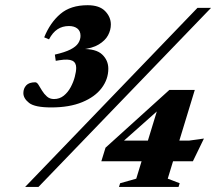

<svg xmlns="http://www.w3.org/2000/svg" viewBox="-20 -736 866 756"><path d="M79 0 757.5 -705H811L131.5 0ZM199.5 -496.5 196 -521Q235.5 -530 257.5 -541.2Q279.5 -552.5 288.2 -566.2Q297 -580 297 -595Q297 -614 284.5 -623.8Q272 -633.5 251.5 -633.5Q226 -633.5 206.5 -620.8Q187 -608 173 -581L154 -589Q177.5 -647 217.8 -681.2Q258 -715.5 325 -715.5Q371.5 -715.5 394 -692.2Q416.5 -669 416.5 -639.5Q416.5 -618 405.5 -597.2Q394.5 -576.5 369 -561Q343.5 -545.5 300 -541L302 -543Q358 -544.5 382.2 -521.5Q406.5 -498.5 406.5 -465.5Q406.5 -424 380.2 -389.2Q354 -354.5 303.8 -333.8Q253.5 -313 182 -313Q117 -313 94.5 -330.8Q72 -348.5 72 -369.5Q72 -387.5 83.2 -399.8Q94.5 -412 118.5 -412Q125.5 -412 131.5 -402.2Q137.5 -392.5 145.5 -379.2Q153.5 -366 164.8 -356Q176 -346 192.5 -346Q214.5 -346 231 -359.2Q247.5 -372.5 258.2 -392.5Q269 -412.5 274.5 -433.5Q280 -454.5 280 -469Q280 -489.5 264.8 -497Q249.5 -504.5 214.5 -499ZM609 -335 644.5 -339 428.5 -147 438.5 -182.5H725.5L783 -190.5L739.5 -101H379L395.5 -154.5L647 -382H747L640.5 -32.5L687.5 -14.5L683 0H448.5L453 -14.5L516.5 -32.5Z"/></svg>

Font: Newsreader 60pt ExtraBold
Style: Italic
Weight: 800
Italic angle: -17°
Designer: Hugues Gentile
Foundry: Production Type
Version: Version 1.003